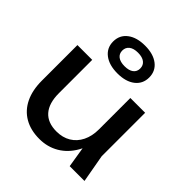

<svg xmlns="http://www.w3.org/2000/svg" viewBox="-230 -1020 1193 1193"><g transform="rotate(45 366.0 -423.5)"><path d="M61 -253V-566H191V-273Q191 -185 231 -139.5Q271 -94 348 -94Q402 -94 442 -118Q482 -142 504 -186.5Q526 -231 526 -290L571 -265Q563 -179 527 -116Q491 -53 434 -19.5Q377 14 306 14Q229 14 174 -18Q119 -50 90 -110Q61 -170 61 -253ZM526 -204V-566H656V-184L689 0H559ZM202 -739Q202 -795 245 -828Q288 -861 361 -861Q434 -861 476.5 -828Q519 -795 519 -739Q519 -683 476.5 -650Q434 -617 361 -617Q288 -617 245 -650Q202 -683 202 -739ZM440 -739Q440 -767 419.5 -783Q399 -799 361 -799Q323 -799 302.5 -783Q282 -767 282 -739Q282 -711 302.5 -695.5Q323 -680 361 -680Q399 -680 419.5 -695.5Q440 -711 440 -739Z"/></g></svg>

Font: Unbounded Variable
Style: Regular
Weight: 400
Designer: Luke Prowse, Jean-Baptiste Morizot, Fátima Lázaro, Florian Runge
Foundry: NaN
Version: Version 1.600;FEAKit 1.0